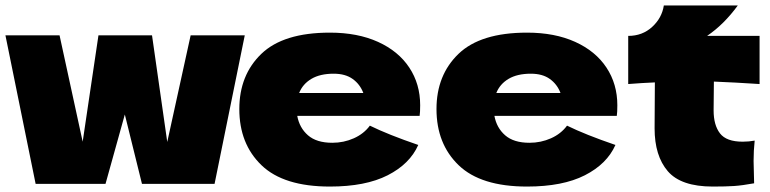

<svg xmlns="http://www.w3.org/2000/svg" viewBox="-20 -676 2833 706"><path d="M595 -154 681 -546H880L769 0H502L439 -255L368 0H111L0 -546H199L284 -155L342 -546H539Z M1399 -250H1073Q1081 -206 1112.5 -178.5Q1144 -151 1202 -151Q1244 -151 1281 -167.5Q1318 -184 1340 -214Q1407 -181 1518 -143Q1487 -73 1405.5 -31.5Q1324 10 1193 10Q1023 10 941.5 -68.5Q860 -147 860 -275Q860 -400 941 -478Q1022 -556 1193 -556Q1295 -556 1370 -522Q1445 -488 1485 -427.5Q1525 -367 1525 -289Q1525 -263 1523 -250ZM1080 -334H1316Q1304 -366 1277 -385.5Q1250 -405 1207 -405Q1157 -405 1125 -386Q1093 -367 1080 -334Z M2124 -250H1798Q1806 -206 1837.5 -178.5Q1869 -151 1927 -151Q1969 -151 2006 -167.5Q2043 -184 2065 -214Q2132 -181 2243 -143Q2212 -73 2130.5 -31.5Q2049 10 1918 10Q1748 10 1666.5 -68.5Q1585 -147 1585 -275Q1585 -400 1666 -478Q1747 -556 1918 -556Q2020 -556 2095 -522Q2170 -488 2210 -427.5Q2250 -367 2250 -289Q2250 -263 2248 -250ZM1805 -334H2041Q2029 -366 2002 -385.5Q1975 -405 1932 -405Q1882 -405 1850 -386Q1818 -367 1805 -334Z M2773 -367Q2681 -373 2605 -376L2604 -270Q2604 -216 2627.5 -185.5Q2651 -155 2711 -155Q2734 -155 2755 -159Q2751 -122 2751 -84Q2751 -66 2753 -2Q2709 6 2679 8Q2649 10 2601 10Q2484 10 2435.5 -46.5Q2387 -103 2387 -204L2388 -373Q2341 -371 2290 -367V-544Q2342 -544 2378 -577Q2414 -610 2421 -656H2693Q2642 -586 2580 -544H2773Z"/></svg>

Font: Mantou Sans
Style: Regular
Weight: 400
Designer: Mant0u / artakana
Foundry: Mant0u / artakana
Version: Version 1.001;October 22, 2023;FontCreator 14.0.0.2901 64-bi